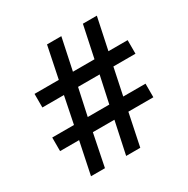

<svg xmlns="http://www.w3.org/2000/svg" viewBox="-150 -877 899 918"><g transform="rotate(-30 299.5 -418.5)"><path d="M95 -93 132 -271H27V-346H147L177 -494H58V-569H192L228 -744H307L270 -569H389L426 -744H503L466 -569H572V-494H450L419 -346H542V-271H404L367 -93H289L327 -271H208L172 -93ZM223 -346H342L374 -494H255Z"/></g></svg>

Font: Noto Sans Telugu UI SemiCondensed Medium
Style: Regular
Weight: 500
Width: 4
Designer: Jelle Bosma - Monotype Design Team
Foundry: Monotype Imaging Inc.
Version: Version 2.005; ttfautohint (v1.8.4.7-5d5b)